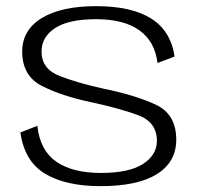

<svg xmlns="http://www.w3.org/2000/svg" viewBox="-20 -616 671 640"><path d="M315 4.5Q439 4.5 503.2 -35.8Q567.5 -76 567.5 -150.5Q567.5 -236 497.8 -267.8Q428 -299.5 329 -319.5Q240 -339 179.2 -362.5Q118.5 -386 118.5 -444Q118.5 -493 163.8 -522.5Q209 -552 300 -552Q393 -552 444.8 -514.8Q496.5 -477.5 505 -406L562 -427.5Q549 -514 483 -554.8Q417 -595.5 300.5 -595.5Q184.5 -595.5 119.2 -555.8Q54 -516 54 -444Q54 -363 119.8 -329.5Q185.5 -296 283 -275.5Q374.5 -256 438.8 -232.8Q503 -209.5 503 -146.5Q503 -99.5 456.8 -69.5Q410.5 -39.5 316 -39.5Q222.5 -39.5 168 -76.8Q113.5 -114 104.5 -196.5L48 -174.5Q61.5 -78 130.5 -36.8Q199.5 4.5 315 4.5Z"/></svg>

Font: Anybody SemiExpanded Light
Style: Regular
Weight: 300
Width: 6
Version: Version 1.113;gftools[0.9.25]